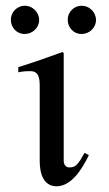

<svg xmlns="http://www.w3.org/2000/svg" viewBox="-20 -642 380 672"><path d="M316 -572C316 -599 293 -622 266 -622C239 -622 217 -600 217 -573C217 -545 238 -523 265 -523C293 -523 316 -545 316 -572ZM117 -572C117 -599 94 -622 67 -622C40 -622 18 -600 18 -573C18 -545 39 -523 66 -523C94 -523 117 -545 117 -572ZM276 -107C253 -66 245 -56 223 -56C208 -56 203 -69 203 -79V-456L199 -460C147 -441 96 -423 44 -407V-389C63 -393 77 -393 86 -393C108 -393 119 -381 119 -344V-78C119 -35 132 10 178 10C230 10 268 -51 291 -99Z"/></svg>

Font: STIXGeneral
Style: Regular
Weight: 400
Designer: MicroPress Inc., with final additions and corrections provided by Coen Hoffman, Elsevier (retired)
Version: Version 1.1.0